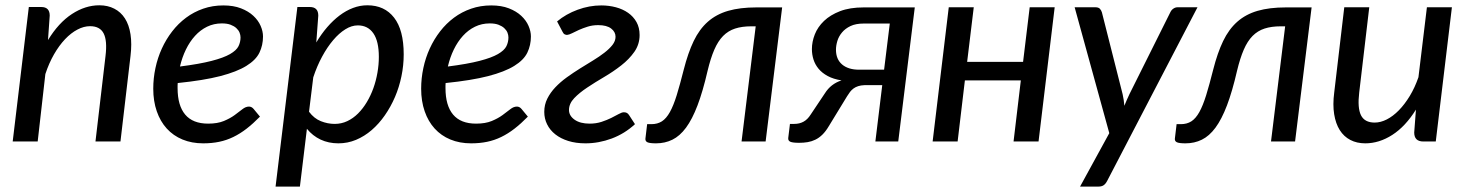

<svg xmlns="http://www.w3.org/2000/svg" viewBox="-20 -535 5550 726"><path d="M28 0 89 -508.5H136Q168 -508.5 168 -476L161.5 -383.5Q201.5 -449 252 -482Q302.5 -515 355.5 -515Q387.5 -515 412.2 -502.2Q437 -489.5 452.5 -465.2Q468 -441 473.5 -405.2Q479 -369.5 473.5 -323.5L435.5 0H341L379 -323.5Q386 -381 372 -408.5Q358 -436 320.5 -436Q297 -436 272.8 -423.2Q248.5 -410.5 226 -386.8Q203.5 -363 184.2 -329.5Q165 -296 151.5 -255L122.5 0Z M974.5 -397Q974.5 -364 961 -336Q947.5 -308 911.5 -285.8Q875.5 -263.5 812.8 -247.2Q750 -231 652 -221Q651.5 -216 651.5 -211.2Q651.5 -206.5 651.5 -202Q651.5 -136 680.2 -101.8Q709 -67.5 767 -67.5Q802.5 -67.5 826.5 -77.5Q850.5 -87.5 867.2 -99.8Q884 -112 896.5 -122Q909 -132 921.5 -132Q931.5 -132 939 -123L963 -94Q937 -67.5 912.5 -48.5Q888 -29.5 862.2 -17Q836.5 -4.5 808.8 1.2Q781 7 748.5 7Q705 7 670 -7.5Q635 -22 610.5 -49Q586 -76 572.8 -114.2Q559.5 -152.5 559.5 -199.5Q559.5 -239 567.8 -277.8Q576 -316.5 592 -351.5Q608 -386.5 631 -416.2Q654 -446 683.5 -468Q713 -490 748.5 -502.2Q784 -514.5 824.5 -514.5Q863 -514.5 891.2 -503.5Q919.5 -492.5 938 -475.2Q956.5 -458 965.5 -437.2Q974.5 -416.5 974.5 -397ZM819 -446.5Q788.5 -446.5 763 -434Q737.5 -421.5 717.5 -399.5Q697.5 -377.5 683 -347.8Q668.5 -318 660.5 -283.5Q735 -293 780.2 -304.8Q825.5 -316.5 849.8 -330.5Q874 -344.5 881.8 -360.2Q889.5 -376 889.5 -393.5Q889.5 -402.5 885.8 -411.8Q882 -421 873.5 -428.8Q865 -436.5 851.8 -441.5Q838.5 -446.5 819 -446.5Z M1022 170.5 1104.5 -508.5H1151.5Q1183.5 -508.5 1183.5 -476L1176 -374.5Q1195 -406.5 1217.2 -432.2Q1239.5 -458 1264 -476.5Q1288.5 -495 1315 -505Q1341.5 -515 1369 -515Q1434 -515 1470.2 -468.2Q1506.5 -421.5 1506.5 -329.5Q1506.5 -288 1498 -246.8Q1489.5 -205.5 1473.5 -168.2Q1457.5 -131 1435.2 -99Q1413 -67 1385.5 -43.2Q1358 -19.5 1326.2 -6.2Q1294.5 7 1259.5 7Q1222.5 7 1192.2 -7.2Q1162 -21.5 1140.5 -48L1114 170.5ZM1333 -439Q1309.5 -439 1285.8 -424.2Q1262 -409.5 1239.8 -383.2Q1217.5 -357 1198 -321Q1178.5 -285 1164.5 -242.5L1148.5 -112.5Q1167.5 -87 1193.2 -76.8Q1219 -66.5 1245.5 -66.5Q1271 -66.5 1293.2 -77Q1315.5 -87.5 1334 -106Q1352.5 -124.5 1367.2 -149.2Q1382 -174 1392 -202Q1402 -230 1407.2 -260.2Q1412.5 -290.5 1412.5 -320Q1412.5 -379 1391.8 -409Q1371 -439 1333 -439Z M1987.5 -397Q1987.5 -364 1974 -336Q1960.5 -308 1924.5 -285.8Q1888.5 -263.5 1825.8 -247.2Q1763 -231 1665 -221Q1664.5 -216 1664.5 -211.2Q1664.5 -206.5 1664.5 -202Q1664.5 -136 1693.2 -101.8Q1722 -67.5 1780 -67.5Q1815.5 -67.5 1839.5 -77.5Q1863.5 -87.5 1880.2 -99.8Q1897 -112 1909.5 -122Q1922 -132 1934.5 -132Q1944.5 -132 1952 -123L1976 -94Q1950 -67.5 1925.5 -48.5Q1901 -29.5 1875.2 -17Q1849.5 -4.5 1821.8 1.2Q1794 7 1761.5 7Q1718 7 1683 -7.5Q1648 -22 1623.5 -49Q1599 -76 1585.8 -114.2Q1572.5 -152.5 1572.5 -199.5Q1572.5 -239 1580.8 -277.8Q1589 -316.5 1605 -351.5Q1621 -386.5 1644 -416.2Q1667 -446 1696.5 -468Q1726 -490 1761.5 -502.2Q1797 -514.5 1837.5 -514.5Q1876 -514.5 1904.2 -503.5Q1932.5 -492.5 1951 -475.2Q1969.5 -458 1978.5 -437.2Q1987.5 -416.5 1987.5 -397ZM1832 -446.5Q1801.5 -446.5 1776 -434Q1750.5 -421.5 1730.5 -399.5Q1710.5 -377.5 1696 -347.8Q1681.5 -318 1673.5 -283.5Q1748 -293 1793.2 -304.8Q1838.5 -316.5 1862.8 -330.5Q1887 -344.5 1894.8 -360.2Q1902.5 -376 1902.5 -393.5Q1902.5 -402.5 1898.8 -411.8Q1895 -421 1886.5 -428.8Q1878 -436.5 1864.8 -441.5Q1851.5 -446.5 1832 -446.5Z M2253.5 -514.5Q2282.5 -514.5 2308.8 -507.5Q2335 -500.5 2355 -486.5Q2375 -472.5 2386.8 -451.5Q2398.5 -430.5 2398.5 -402.5Q2398.5 -367.5 2378.8 -339.2Q2359 -311 2329.2 -287.8Q2299.5 -264.5 2265 -244.2Q2230.5 -224 2200.8 -204.2Q2171 -184.5 2151.2 -163.8Q2131.5 -143 2131.5 -119Q2131.5 -97.5 2152.5 -82.5Q2173.5 -67.5 2209.5 -67.5Q2234 -67.5 2254.5 -74.2Q2275 -81 2291.2 -89Q2307.5 -97 2319.5 -103.8Q2331.5 -110.5 2339 -110.5Q2346 -110.5 2350.8 -107.8Q2355.5 -105 2359.5 -98.5L2381 -65.5Q2342 -29.5 2293 -11.2Q2244 7 2194 7Q2157.5 7 2128.8 -2Q2100 -11 2079.8 -27Q2059.5 -43 2048.8 -64.8Q2038 -86.5 2038 -112Q2038 -139 2049.5 -162Q2061 -185 2080 -205Q2099 -225 2123.2 -242.5Q2147.5 -260 2172.8 -275.8Q2198 -291.5 2222.2 -306.2Q2246.5 -321 2265.5 -335.8Q2284.5 -350.5 2296 -365.2Q2307.5 -380 2307.5 -396Q2307.5 -414.5 2290.8 -427.2Q2274 -440 2242 -440Q2220.5 -440 2202.2 -434.2Q2184 -428.5 2169 -421.8Q2154 -415 2142.8 -409.2Q2131.5 -403.5 2124 -403Q2120 -403 2115.2 -405.2Q2110.5 -407.5 2107 -415L2086.5 -454Q2120 -482 2164.2 -498.2Q2208.5 -514.5 2253.5 -514.5Z M2565.5 -272Q2581.5 -335 2603 -379.8Q2624.5 -424.5 2656.5 -452.8Q2688.5 -481 2733.2 -494Q2778 -507 2840 -507H2937.5L2875 0H2784L2837.5 -435.5H2821Q2785.5 -435.5 2759.5 -427Q2733.5 -418.5 2714.2 -399Q2695 -379.5 2681 -347.2Q2667 -315 2655.5 -267Q2637.5 -189 2617.5 -136.5Q2597.5 -84 2574 -52.2Q2550.5 -20.5 2522.5 -6.8Q2494.5 7 2460.5 7Q2437 7 2428.2 3Q2419.5 -1 2420.5 -11L2427 -65.5H2443Q2466 -65.5 2482.8 -76.2Q2499.5 -87 2513 -111.2Q2526.5 -135.5 2538.8 -175Q2551 -214.5 2565.5 -272Z M3376.5 0H3290L3316 -213H3248.5Q3235 -212.5 3225 -209.2Q3215 -206 3207.5 -200.5Q3200 -195 3194.2 -187.5Q3188.5 -180 3183 -171L3114 -58Q3102.5 -38.5 3089.8 -26Q3077 -13.5 3063 -6.8Q3049 0 3033.8 2.5Q3018.5 5 3002 5Q2977.5 5 2968.5 1Q2959.5 -3 2960.5 -13L2967 -66.5H2983.5Q3003 -66.5 3018.2 -74.8Q3033.5 -83 3045.5 -102L3099 -182Q3121.5 -218 3162 -231Q3131 -236 3109.8 -247.5Q3088.5 -259 3075.2 -275Q3062 -291 3056 -310Q3050 -329 3050 -349.5Q3050 -377 3061 -405Q3072 -433 3095.8 -455.8Q3119.5 -478.5 3156.5 -492.8Q3193.5 -507 3245.5 -507H3439ZM3141 -347Q3141 -311 3164.2 -291.2Q3187.5 -271.5 3228 -271.5H3323L3344.5 -446H3246Q3216 -446 3196 -436.5Q3176 -427 3163.8 -412.2Q3151.5 -397.5 3146.2 -380Q3141 -362.5 3141 -347Z M3968 -507.5 3907 0H3812.5L3840 -231H3628.5L3601 0H3506.5L3567.5 -507.5H3662L3637 -301H3848.5L3873.5 -507.5Z M4166.5 149Q4160.5 160.5 4153 165.5Q4145.5 170.5 4134 170.5H4064L4174.5 -31.5L4043.5 -507.5H4122Q4133.5 -507.5 4138.8 -502Q4144 -496.5 4146.5 -488.5L4225 -178.5Q4227.5 -167.5 4229 -157Q4230.5 -146.5 4231.5 -135Q4236 -146.5 4240.8 -157.2Q4245.5 -168 4251 -179.5L4405.5 -489Q4409.5 -497.5 4417 -502.5Q4424.5 -507.5 4432.5 -507.5H4508Z M4567.5 -272Q4583.5 -335 4605 -379.8Q4626.5 -424.5 4658.5 -452.8Q4690.5 -481 4735.2 -494Q4780 -507 4842 -507H4939.5L4877 0H4786L4839.5 -435.5H4823Q4787.5 -435.5 4761.5 -427Q4735.5 -418.5 4716.2 -399Q4697 -379.5 4683 -347.2Q4669 -315 4657.5 -267Q4639.5 -189 4619.5 -136.5Q4599.5 -84 4576 -52.2Q4552.5 -20.5 4524.5 -6.8Q4496.5 7 4462.5 7Q4439 7 4430.2 3Q4421.5 -1 4422.5 -11L4429 -65.5H4445Q4468 -65.5 4484.8 -76.2Q4501.5 -87 4515 -111.2Q4528.5 -135.5 4540.8 -175Q4553 -214.5 4567.5 -272Z M5157.5 -507.5 5119.5 -185Q5112.5 -127 5126.2 -99.2Q5140 -71.5 5178 -71.5Q5200.5 -71.5 5224 -83.5Q5247.5 -95.5 5269.5 -118Q5291.5 -140.5 5310.8 -172.2Q5330 -204 5343.5 -243L5375.5 -507.5H5470L5409 0H5362Q5327.5 0 5327.5 -34L5334 -120.5Q5294.5 -57 5244.8 -25Q5195 7 5142.5 7Q5110.5 7 5086 -5.8Q5061.5 -18.5 5046 -43Q5030.5 -67.5 5024.8 -103.2Q5019 -139 5025 -185L5063 -507.5Z"/></svg>

Font: Lato Medium
Style: Italic
Weight: 500
Italic angle: -7°
Designer: Lukasz Dziedzic
Foundry: tyPoland Lukasz Dziedzic
Version: Version 2.006; 2014-01-15